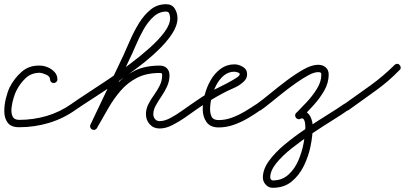

<svg xmlns="http://www.w3.org/2000/svg" viewBox="-22 -585 1925 913"><path d="M233 -190Q226 -190 221 -195Q216 -200 216 -207Q216 -222 197.5 -230Q179 -238 168 -239Q127 -239 100 -213.5Q73 -188 56 -154Q50 -143 43 -120.5Q36 -98 33 -73.5Q30 -49 37.5 -32Q45 -15 69 -15Q136 -15 199.5 -33.5Q263 -52 318 -91Q324 -95 331 -94Q338 -93 342 -87Q346 -81 345 -74Q344 -67 338 -63Q279 -21 210.5 -0.5Q142 20 69 20Q31 20 15 -1Q-1 -22 -1.5 -53.5Q-2 -85 6 -117Q14 -149 24 -170Q46 -213 81.5 -244Q117 -275 168 -273Q186 -273 205 -265Q224 -257 237.5 -242.5Q251 -228 251 -207Q251 -200 245.5 -195Q240 -190 233 -190Z M318 -91Q346 -111 391.5 -140.5Q437 -170 490 -205.5Q543 -241 595 -280Q647 -319 690.5 -358Q734 -397 760.5 -433Q787 -469 787 -499Q787 -507 783.5 -518.5Q780 -530 768 -530Q735 -530 708 -505.5Q681 -481 660.5 -444.5Q640 -408 624 -370Q608 -332 595 -306Q556 -224 517.5 -142Q479 -60 440 22Q437 29 430 31.5Q423 34 417 31Q410 28 407.5 21Q405 14 408 8Q447 -74 486 -156Q525 -238 564 -320Q579 -353 597 -394.5Q615 -436 639 -475Q663 -514 694.5 -539.5Q726 -565 768 -565Q796 -565 809 -544Q822 -523 822 -499Q822 -463 795.5 -423Q769 -383 725 -341.5Q681 -300 627.5 -260Q574 -220 519.5 -183Q465 -146 417.5 -115.5Q370 -85 338 -63Q332 -59 325 -60Q318 -61 314 -67Q310 -73 311 -80Q312 -87 318 -91ZM415 30Q409 27 407 20Q405 13 409 6Q438 -45 467.5 -95Q497 -145 533.5 -185Q570 -225 619 -249Q668 -273 738 -273Q759 -273 771.5 -260.5Q784 -248 784 -227Q784 -199 772.5 -174Q761 -149 745.5 -126.5Q730 -104 718.5 -83Q707 -62 707 -42Q707 -29 715 -19Q723 -9 737 -9Q761 -9 789.5 -24.5Q818 -40 845 -59.5Q872 -79 890 -91Q896 -95 903 -94Q910 -93 914 -87Q918 -81 917 -74Q916 -67 910 -63Q888 -47 858.5 -26.5Q829 -6 797.5 10Q766 26 737 26Q708 26 690 6Q672 -14 672 -42Q672 -67 683.5 -89.5Q695 -112 710.5 -133.5Q726 -155 737.5 -178Q749 -201 749 -227Q749 -234 747 -236Q745 -238 738 -238Q674 -238 629.5 -215Q585 -192 552 -154Q519 -116 492.5 -69.5Q466 -23 439 24Q436 30 429 32Q422 34 415 30Z M886 -67Q882 -73 883 -80Q884 -87 890 -91Q913 -107 936.5 -122.5Q960 -138 985 -152Q991 -156 1012 -166Q1033 -176 1057.5 -189Q1082 -202 1100 -213.5Q1118 -225 1118 -232Q1118 -238 1107.5 -241Q1097 -244 1093 -244Q1064 -244 1042 -225.5Q1020 -207 1005.5 -178.5Q991 -150 984 -120Q977 -90 977 -66Q977 -44 985 -29Q993 -14 1018 -14Q1050 -14 1082 -26Q1114 -38 1144 -56Q1174 -74 1199 -91Q1205 -95 1212 -94Q1219 -93 1223 -87Q1227 -81 1226 -74Q1225 -67 1219 -63Q1191 -43 1158 -23.5Q1125 -4 1089.5 8.5Q1054 21 1018 21Q978 21 960 -4.5Q942 -30 942 -66Q942 -97 951.5 -134Q961 -171 980 -204Q999 -237 1027.5 -258Q1056 -279 1093 -279Q1113 -279 1133 -267Q1153 -255 1153 -232Q1153 -212 1138 -198Q1119 -179 1089 -166Q1059 -153 1035 -140Q1003 -123 971.5 -103.5Q940 -84 910 -63Q904 -59 897 -60Q890 -61 886 -67Z M1198 -90Q1225 -109 1262.5 -140Q1300 -171 1342 -202.5Q1384 -234 1422.5 -255.5Q1461 -277 1491 -277Q1512 -277 1526.5 -265Q1541 -253 1541 -230Q1541 -191 1519.5 -153.5Q1498 -116 1467.5 -83Q1437 -50 1411 -24Q1406 -18 1399 -18Q1392 -18 1387 -24Q1382 -29 1382 -36Q1382 -43 1387 -48Q1409 -70 1437 -100Q1465 -130 1485.5 -163.5Q1506 -197 1506 -230Q1506 -238 1502 -240Q1498 -242 1491 -242Q1472 -242 1445 -227.5Q1418 -213 1386 -190.5Q1354 -168 1322.5 -143Q1291 -118 1264 -96Q1237 -74 1218 -61Q1212 -57 1205 -58.5Q1198 -60 1194 -66Q1190 -72 1191 -79Q1192 -86 1198 -90ZM1383 -29Q1380 -35 1382.5 -42Q1385 -49 1392 -52Q1416 -63 1432.5 -53.5Q1449 -44 1457 -24Q1465 -4 1465 17Q1465 59 1455 109Q1445 159 1422.5 204.5Q1400 250 1364 279Q1328 308 1275 308Q1255 308 1241.5 293Q1228 278 1228 259Q1228 220 1257 180Q1286 140 1332.5 101.5Q1379 63 1432 27.5Q1485 -8 1533.5 -38Q1582 -68 1615 -91Q1621 -95 1628 -94Q1635 -93 1639 -87Q1643 -81 1642 -74Q1641 -67 1635 -63Q1606 -42 1560 -13.5Q1514 15 1462.5 49.5Q1411 84 1365.5 120Q1320 156 1291.5 191.5Q1263 227 1263 259Q1263 264 1266.5 268.5Q1270 273 1275 273Q1319 273 1349 246Q1379 219 1396.5 178.5Q1414 138 1422 94.5Q1430 51 1430 17Q1430 10 1428.5 -0.5Q1427 -11 1422 -18Q1417 -25 1406 -20Q1400 -17 1393 -19.5Q1386 -22 1383 -29Z M1615 -90Q1676 -133 1738.5 -178Q1801 -223 1854 -276Q1859 -281 1866 -281.5Q1873 -282 1878 -276Q1883 -271 1883.5 -264Q1884 -257 1878 -252Q1825 -197 1761 -151.5Q1697 -106 1635 -61Q1629 -57 1622 -58.5Q1615 -60 1611 -66Q1607 -71 1608 -78.5Q1609 -86 1615 -90Z"/></svg>

Font: FRB American Cursive Guidelines Arrows
Style: Italic
Weight: 400
Italic angle: -25°
Version: Version 2.0;Modular Font Editor K font №1